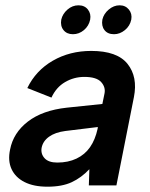

<svg xmlns="http://www.w3.org/2000/svg" viewBox="-20 -699 567 724"><path d="M315 0 317 -61Q287 -29 250.5 -12Q214 5 159 5Q107 5 72.5 -12.5Q38 -30 23.5 -61.5Q9 -93 18 -135Q30 -198 85 -240.5Q140 -283 232 -293L366 -307L374 -346Q379 -370 361.5 -389.5Q344 -409 298 -409Q259 -409 225.5 -389.5Q192 -370 174 -331L83 -367Q115 -433 179 -470Q243 -507 324 -507Q422 -507 461 -458Q500 -409 485 -333L419 0ZM349 -220 226 -205Q188 -200 165 -183.5Q142 -167 137 -142Q133 -119 148 -102.5Q163 -86 196 -86Q237 -86 268.5 -101Q300 -116 319.5 -144Q339 -172 348 -213ZM255 -570Q232 -570 219.5 -585.5Q207 -601 211 -625Q216 -647 234.5 -663Q253 -679 276 -679Q299 -679 311.5 -663Q324 -647 320 -625Q315 -601 296.5 -585.5Q278 -570 255 -570ZM410 -570Q386 -570 374 -585.5Q362 -601 366 -625Q371 -647 390 -663Q409 -679 431 -679Q453 -679 466 -663Q479 -647 475 -625Q470 -601 451 -585.5Q432 -570 410 -570Z"/></svg>

Font: Albert Sans SemiBold
Style: Italic
Weight: 600
Italic angle: -11.25°
Designer: Andreas Rasmussen
Foundry: a.Foundry
Version: Version 1.025